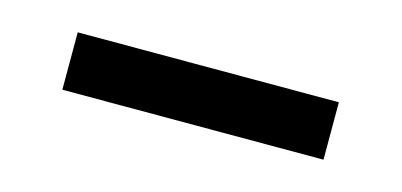

<svg xmlns="http://www.w3.org/2000/svg" viewBox="-26 -783 467 223"><g transform="rotate(15 207.0 -671.5)"><path d="M364 -706V-637H50V-706Z"/></g></svg>

Font: Voces
Style: Regular
Weight: 400
Designer: Ana Paula Megda, Pablo Ugerman
Foundry: Ana Paula Megda, Pablo Ugerman
Version: Version 1.100